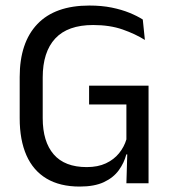

<svg xmlns="http://www.w3.org/2000/svg" viewBox="-20 -671 630 703"><path d="M271.8 12.1Q199.5 12.1 150.5 -17.1Q101.5 -46.4 76.8 -102.3Q52.1 -158.3 52.1 -237.8V-388.9Q52.1 -515 116.8 -582.9Q181.6 -650.7 307.1 -650.7Q352.1 -650.7 388.8 -643.3Q425.5 -635.8 454.1 -624.1Q482.7 -612.4 502.8 -599.5L510.5 -524.7Q476.2 -546.4 429.3 -562.9Q382.4 -579.4 321.1 -579.4Q228 -579.4 182.2 -530Q136.4 -480.6 136.4 -387.3V-238.3Q136.4 -152.4 176.6 -105.8Q216.8 -59.2 297.7 -59.2Q338.4 -59.2 367.8 -73Q397.2 -86.8 415.9 -109.9Q434.6 -133 442.8 -160.6V-318.1L456.3 -288.5H306.2V-357.3H523.9V-105.1L442.5 -105.7Q434.5 -74.6 414.9 -47.6Q395.3 -20.6 360.5 -4.2Q325.7 12.1 271.8 12.1ZM446.7 -132.1H523.9V0H442.8Z"/></svg>

Font: Anek Odia Medium
Style: Regular
Weight: 500
Designer: Yesha Goshar & Mahesh Sahu (Odia), Yesha Goshar (Latin)
Foundry: Ek Type
Version: Version 1.003